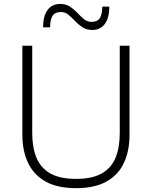

<svg xmlns="http://www.w3.org/2000/svg" viewBox="-20 -945 772 974"><path d="M366 9.5Q271 9.5 211 -24.2Q151 -58 122.2 -119Q93.5 -180 93.5 -260Q93.5 -282 93.5 -316Q93.5 -350 93.5 -391Q93.5 -432 93.5 -475Q93.5 -541 93.5 -597Q93.5 -653 93.5 -713H143.5Q143.5 -653 143.5 -597Q143.5 -541 143.5 -475V-269Q143.5 -197 165 -145Q186.5 -93 235.2 -65.2Q284 -37.5 366 -37.5Q447.5 -37.5 496.2 -65.2Q545 -93 566.2 -145Q587.5 -197 587.5 -270V-475Q587.5 -541 587.5 -597Q587.5 -653 587.5 -713H637Q637 -653 637 -597Q637 -541 637 -475Q637 -432 637 -390.8Q637 -349.5 637 -315.5Q637 -281.5 637 -260Q637 -180 608.8 -119Q580.5 -58 520.5 -24.2Q460.5 9.5 366 9.5ZM448.5 -793Q419 -793 398.2 -806.8Q377.5 -820.5 360.5 -838.5Q343.5 -856.5 327 -870.2Q310.5 -884 290.5 -884Q259 -884 246.8 -865.2Q234.5 -846.5 234 -806.5H198.5Q198.5 -864 221.5 -894.5Q244.5 -925 285 -925Q314.5 -925 335.2 -911.2Q356 -897.5 372.8 -879.5Q389.5 -861.5 406 -847.8Q422.5 -834 443 -834Q474.5 -834 486.5 -853Q498.5 -872 499 -911.5H534.5Q534.5 -854 511.8 -823.5Q489 -793 448.5 -793Z"/></svg>

Font: Commissioner Thin ExtraLight
Style: Regular
Weight: 250
Version: Version 1.000